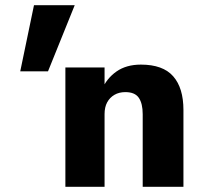

<svg xmlns="http://www.w3.org/2000/svg" viewBox="-20 -720 787 740"><path d="M383 -460H232V0H383ZM530 -280V0H687V-296Q687 -381 647.5 -426Q608 -471 523 -471Q467 -471 429 -444.5Q391 -418 372 -373.5Q353 -329 353 -274L383 -280Q383 -307 393 -325.5Q403 -344 421 -354.5Q439 -365 463 -365Q500 -365 515 -343Q530 -321 530 -280ZM111 -700 58 -445H165L268 -700Z"/></svg>

Font: Glinicke Jost Bold
Style: Bold
Weight: 700
Version: Version 3.710